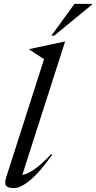

<svg xmlns="http://www.w3.org/2000/svg" viewBox="-20 -955 492 985"><path d="M206 -651.5 130.5 -700.5 131 -703.5 312.5 -742H314L94.5 -58Q113 -59 149.8 -82Q186.5 -105 243.5 -165L248 -161.5Q183.5 -70.5 134.2 -30.2Q85 10 52 10Q20 10 11 -2.5Q2 -15 12 -46ZM243.5 -772 362 -935H452.5L451.5 -931L258 -772Z"/></svg>

Font: Newsreader Display
Style: Italic
Weight: 400
Italic angle: -17°
Designer: Hugues Gentile
Foundry: Production Type
Version: Version 1.001